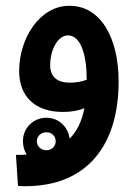

<svg xmlns="http://www.w3.org/2000/svg" viewBox="-20 -386 471 662"><path d="M67 256C281 256 389 114 389 -105C389 -256 327 -366 220 -366C118 -367 46 -255 46 -141C46 -54 100 0 197 0C223 0 249 -4 271 -13C262 33 245 67 220 92C215 51 182 20 140 20C94 20 59 56 59 101C59 118 64 134 72 147C60 148 48 148 35 148L42 255C53 256 59 256 67 256ZM153 -161C153 -217 181 -264 214 -264C258 -264 279 -199 279 -111C261 -104 240 -101 221 -101C181 -101 153 -118 153 -161ZM140 132C122 132 107 119 107 101C107 83 122 70 140 70C158 70 172 83 172 101C172 119 158 132 140 132Z"/></svg>

Font: Noto Sans Arabic UI Cn SmBd
Style: Regular
Weight: 600
Width: 3
Designer: Monotype Design Team, Nadine Chahine and Nizar Qandah
Foundry: Monotype Imaging Inc.
Version: Version 2.010